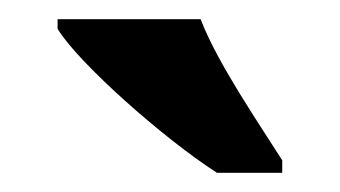

<svg xmlns="http://www.w3.org/2000/svg" viewBox="-20 -786 354 200"><path d="M206 -606H274V-619C250 -657 206 -721 189 -766H40V-756C61 -721 150 -642 206 -606Z"/></svg>

Font: Noto Serif Lao ExtraCondensed ExtraBold
Style: Regular
Weight: 800
Width: 2
Designer: Monotype Design Team
Foundry: Monotype Imaging Inc.
Version: Version 2.003